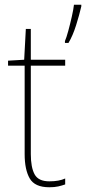

<svg xmlns="http://www.w3.org/2000/svg" viewBox="-20 -780 363 810"><path d="M188 -15Q209 -15 225.5 -18Q242 -21 255 -27V-2Q241 3 225.5 6.5Q210 10 188 10Q127 10 105.5 -27Q84 -64 84 -130V-503H14V-524L82 -528L89 -658H110V-528H255V-503H110V-130Q110 -74 126 -44.5Q142 -15 188 -15ZM323 -753Q315 -718 301 -673.5Q287 -629 269 -599H254V-607Q260 -620 268 -649.5Q276 -679 283 -710Q290 -741 292 -760H323Z"/></svg>

Font: Noto Sans Kannada SemiCondensed Thin
Style: Regular
Weight: 100
Width: 4
Designer: Jelle Bosma - Monotype Design Team
Foundry: Monotype Imaging Inc.
Version: Version 2.005; ttfautohint (v1.8.4.7-5d5b)